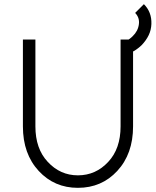

<svg xmlns="http://www.w3.org/2000/svg" viewBox="-20 -890 748 922"><path d="M587 -694 605 -636Q634 -648 660 -673Q682 -696 694 -721Q706 -746 707 -775Q709 -832 671 -870L629 -828Q651 -805 647 -774Q643 -741 617 -716Q610 -709 602.5 -703.5Q595 -698 587 -694ZM90 -700V-283Q90 -151 166 -69Q241 12 354 12Q468 12 543 -69Q619 -151 619 -283V-700H559V-283Q559 -176 500 -113Q440 -48 354 -48Q269 -48 209 -113Q150 -176 150 -283V-700Z"/></svg>

Font: Unageo
Style: Light
Weight: 300
Designer: Richard Sepsi
Foundry: Richard Sepsi
Version: Version 2.000